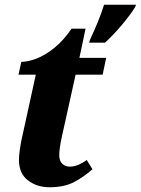

<svg xmlns="http://www.w3.org/2000/svg" viewBox="-20 -780 594 810"><path d="M360 -613Q376 -647 392 -685.5Q408 -724 419 -760H554L550 -750Q531 -719 495.5 -676.5Q460 -634 423 -600H356ZM189 10Q136 10 98 -19Q60 -48 60 -105Q60 -124 63.5 -148Q67 -172 71 -191L131 -465H58L70 -519Q97 -519 133 -532.5Q169 -546 208 -577Q247 -608 282 -659H341L315 -536H428L413 -465H299L240 -199Q230 -152 230 -125Q230 -102 242.5 -89.5Q255 -77 274 -77Q293 -77 311.5 -85Q330 -93 346 -105L370 -66Q337 -36 294.5 -13Q252 10 189 10Z"/></svg>

Font: Noto Serif SemiCondensed ExtraBold
Style: Italic
Weight: 800
Width: 4
Italic angle: -12°
Designer: Monotype Design Team
Foundry: Monotype Imaging Inc.
Version: Version 2.014; ttfautohint (v1.8.4.7-5d5b)